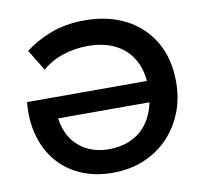

<svg xmlns="http://www.w3.org/2000/svg" viewBox="-80 -802 961 904"><g transform="rotate(-10 400.0 -350.0)"><path d="M388 15Q306 15 239.5 -13.2Q173 -41.5 127.2 -94.2Q81.5 -147 60.5 -220.2Q39.5 -293.5 47.5 -383H675L673.5 -282H121.5L176 -331Q175 -276 189.8 -232.8Q204.5 -189.5 233 -159.5Q261.5 -129.5 301 -113.5Q340.5 -97.5 388.5 -97.5Q445 -97.5 488.5 -115.8Q532 -134 561.8 -168Q591.5 -202 606.8 -249.5Q622 -297 622 -355Q622 -428 592.8 -481.8Q563.5 -535.5 508.2 -564.5Q453 -593.5 375 -593.5Q311.5 -593.5 254.2 -574.5Q197 -555.5 156.5 -518.5L95 -619Q145 -659.5 217.5 -687.2Q290 -715 381.5 -715Q492.5 -715 576.8 -671.5Q661 -628 708.2 -547.2Q755.5 -466.5 755.5 -355Q755.5 -277.5 729.5 -210.5Q703.5 -143.5 655 -92.8Q606.5 -42 539 -13.5Q471.5 15 388 15Z"/></g></svg>

Font: Geologica Cursive Medium
Style: Regular
Weight: 500
Designer: Sindre Bremnes, Frode Helland
Foundry: Monokrom Skriftforlag AS
Version: Version 1.010;gftools[0.9.28]